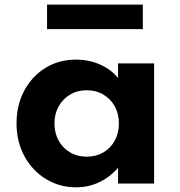

<svg xmlns="http://www.w3.org/2000/svg" viewBox="-20 -782 766 818"><path d="M304 16Q233.5 16 175.8 -19.2Q118 -54.5 84.2 -116.2Q50.5 -178 50.5 -257Q50.5 -334 83 -395.2Q115.5 -456.5 172.8 -492.2Q230 -528 304 -528Q358.5 -528 405.8 -507.2Q453 -486.5 483 -449.5V-512H636.5V0H483V-67.5Q448 -27 402.5 -5.5Q357 16 304 16ZM349.5 -114.5Q389.5 -114.5 420.5 -132.8Q451.5 -151 469 -183Q486.5 -215 486.5 -256Q486.5 -297.5 468.8 -329.2Q451 -361 420.2 -379.2Q389.5 -397.5 349.5 -397.5Q310 -397.5 279 -379.2Q248 -361 230 -329Q212 -297 212 -256Q212 -215 229.8 -183Q247.5 -151 278.5 -132.8Q309.5 -114.5 349.5 -114.5ZM180.5 -658V-762.5H588.5V-658Z"/></svg>

Font: Spartan Thin
Style: Bold
Weight: 700
Version: Version 1.004